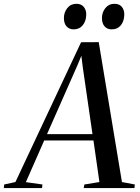

<svg xmlns="http://www.w3.org/2000/svg" viewBox="-88 -964 719 984"><path d="M-68.5 0 -66.5 -18.5 -9 -31 327.5 -747.5 418 -748 537 -31 603 -18.5 601 0H341L344.5 -18.5L421.5 -31L391 -244H138.5L44.5 -30.5L129.5 -18.5L127.5 0ZM153 -276.5H386L336.5 -617.5L329 -678L308 -627.5ZM289.5 -813.5Q266.5 -813.5 253 -828.8Q239.5 -844 239.5 -871.5Q239.5 -900.5 257 -922.5Q274.5 -944.5 303 -944.5Q328.5 -944.5 341.2 -928.8Q354 -913 354 -891Q354 -857 336.5 -835.2Q319 -813.5 289.5 -813.5ZM484.5 -813.5Q461.5 -813.5 448 -828.8Q434.5 -844 434.5 -871.5Q434.5 -900.5 452 -922.5Q469.5 -944.5 498 -944.5Q524 -944.5 536.5 -928.8Q549 -913 549 -891Q549 -857 531.8 -835.2Q514.5 -813.5 484.5 -813.5Z"/></svg>

Font: Merriweather 144pt
Style: Italic
Weight: 400
Italic angle: -7.8°
Version: Version 2.101